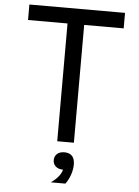

<svg xmlns="http://www.w3.org/2000/svg" viewBox="-66 -850 832 1148"><g transform="rotate(5 350.0 -276.0)"><path d="M300 0V-707H63V-800H637V-707H400V0ZM283 248Q312 228 329 206Q346 184 349 166H348Q321 166 305 151.5Q289 137 289 114Q289 91 305 76.5Q321 62 348 62Q349 62 350 62Q351 62 353 62Q411 65 411 130Q411 159 400.5 190.5Q390 222 371 248Z"/></g></svg>

Font: Martian Mono Light
Style: Regular
Weight: 300
Monospace: yes
Designer: Roman Shamin
Foundry: Evil Martians
Version: Version 1.000; ttfautohint (v1.8.4.7-5d5b)